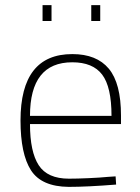

<svg xmlns="http://www.w3.org/2000/svg" viewBox="-20 -720 547 749"><path d="M249 -23Q280 -23 325.5 -25Q371 -27 401 -30L431 -32L433 0Q321 9 248 9Q142 8 101 -55.5Q60 -119 60 -250Q60 -509 262 -509Q357 -509 404.5 -452Q452 -395 452 -269V-236H97Q97 -128 131 -75.5Q165 -23 249 -23ZM97 -268H415Q415 -381 378.5 -429Q342 -477 262 -477Q97 -477 97 -268ZM146 -638V-700H181V-638ZM336 -638V-700H371V-638Z"/></svg>

Font: TitilliumText22L Th
Style: Thin
Weight: 100
Designer: Campivisivi
Foundry: Campivisivi
Version: 1.000